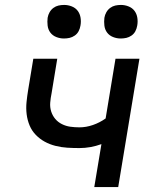

<svg xmlns="http://www.w3.org/2000/svg" viewBox="-20 -758 640 778"><path d="M362 0 391 -174Q369 -166 346.5 -162Q324 -158 302 -158Q277 -158 252.5 -159.5Q228 -161 204.5 -167Q181 -173 161 -184Q141 -195 125 -211.5Q109 -228 100 -249.5Q91 -271 88 -295Q85 -319 87.5 -344Q90 -369 94 -393L115 -520H212L189 -380Q185 -361 183.5 -342Q182 -323 187.5 -306Q193 -289 204 -276Q215 -263 231 -255Q247 -247 265 -244.5Q283 -242 302 -242Q329 -242 356.5 -251.5Q384 -261 408 -278L448 -520H545L459 0ZM469 -602Q453 -602 438 -608Q423 -614 414 -626Q405 -638 403 -654Q401 -670 403 -686Q405 -698 411 -708.5Q417 -719 426.5 -726Q436 -733 447 -735.5Q458 -738 470 -738Q486 -738 501 -732Q516 -726 525 -714Q534 -702 536.5 -686Q539 -670 536 -654Q534 -642 528.5 -631.5Q523 -621 513 -614Q503 -607 492 -604.5Q481 -602 469 -602ZM239 -602Q223 -602 208 -608Q193 -614 184 -626Q175 -638 173 -654Q171 -670 173 -686Q175 -698 181 -708.5Q187 -719 196.5 -726Q206 -733 217 -735.5Q228 -738 240 -738Q256 -738 271 -732Q286 -726 295 -714Q304 -702 306.5 -686Q309 -670 306 -654Q304 -642 298.5 -631.5Q293 -621 283 -614Q273 -607 262 -604.5Q251 -602 239 -602Z"/></svg>

Font: Iosevka Medium Extended
Style: Italic
Weight: 500
Width: 7
Italic angle: -9°
Monospace: yes
Designer: Belleve Invis
Foundry: Belleve Invis
Version: Version 32.5.0; ttfautohint (v1.8.4)